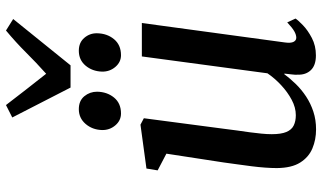

<svg xmlns="http://www.w3.org/2000/svg" viewBox="-232 -808 1051 626"><g transform="rotate(-90 293.0 -495.5)"><path d="M183.5 10Q150 10 121.5 -2Q93 -14 75.5 -41.8Q58 -69.5 57.5 -117.5Q57.5 -134.5 59 -155.8Q60.5 -177 63.5 -200.5Q66.5 -224 69.8 -247.5Q73 -271 76 -292.5L104.5 -478L50 -506.5L56 -543L199 -562.5L220 -551.5L185.5 -289.5Q183 -268 180 -247Q177 -226 174.2 -206Q171.5 -186 169.8 -168Q168 -150 168 -134.5Q168 -104 175.2 -86.8Q182.5 -69.5 196.5 -62.8Q210.5 -56 230 -56Q255 -56 280.2 -69.5Q305.5 -83 328 -104Q350.5 -125 366.5 -148.5L421.5 -558H530.5L467 -91Q464.5 -72.5 469 -63.5Q473.5 -54.5 482.5 -54.5Q492 -54.5 503.5 -61Q515 -67.5 532.5 -84L545 -57Q540 -49 523.5 -33Q507 -17 481.8 -3.8Q456.5 9.5 425 9.5Q392.5 9.5 376.8 -7Q361 -23.5 362 -50.5Q361.5 -53 361.8 -57.8Q362 -62.5 362.8 -68.8Q363.5 -75 364.2 -81.2Q365 -87.5 365.5 -93L364 -94Q349.5 -74.5 331.5 -56Q313.5 -37.5 290.8 -22.5Q268 -7.5 241.5 1.2Q215 10 183.5 10ZM235.5 -626Q212.5 -626 196.8 -644.5Q181 -663 181.5 -688Q182.5 -719.5 201.5 -741.5Q220.5 -763.5 249.5 -763.5Q277 -763.5 291.8 -745.5Q306.5 -727.5 306.5 -704Q306 -671.5 287.5 -648.8Q269 -626 235.5 -626ZM425.5 -626Q403 -626 387.2 -644.5Q371.5 -663 372 -688Q373 -719.5 391.5 -741.5Q410 -763.5 440 -763.5Q467 -763.5 482.2 -745.5Q497.5 -727.5 497 -704Q496.5 -671.5 477.8 -648.8Q459 -626 425.5 -626ZM320 -790.5 222.5 -980.5 263 -1001Q287.5 -969.5 313 -936.2Q338.5 -903 365 -870Q402 -903 434.5 -935.8Q467 -968.5 506 -1001L543.5 -977.5L392.5 -790.5Z"/></g></svg>

Font: Merriweather 28pt Medium
Style: Italic
Weight: 500
Italic angle: -7.8°
Version: Version 2.101